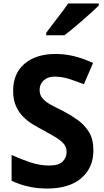

<svg xmlns="http://www.w3.org/2000/svg" viewBox="-20 -1079 601 1110"><path d="M252 11Q195 11 142.5 -1Q90 -13 47 -34V-183Q100 -159 155 -140.5Q210 -122 265 -122Q318 -122 341.5 -144.5Q365 -167 365 -202Q365 -230 346 -250.5Q327 -271 295 -289.5Q263 -308 225 -329Q198 -343 168.5 -361Q139 -379 113.5 -404.5Q88 -430 72 -466.5Q56 -503 56 -554Q56 -655 122.5 -711Q189 -767 301 -767Q357 -767 409 -754Q461 -741 518 -715L465 -592Q414 -612 375 -624Q336 -636 294 -636Q257 -636 233 -614.5Q209 -593 209 -558Q209 -531 225.5 -511Q242 -491 273 -474Q304 -457 345 -437Q389 -414 429 -385.5Q469 -357 494.5 -315.5Q520 -274 520 -209Q520 -110 450.5 -49.5Q381 11 252 11ZM247 -875V-889Q262 -909 278.5 -931Q295 -953 312.5 -975.5Q330 -998 346 -1019.5Q362 -1041 374 -1059H551V-1047Q539 -1035 515 -1013Q491 -991 462 -965.5Q433 -940 404 -916Q375 -892 352 -875Z"/></svg>

Font: Menbere
Style: Regular
Weight: 400
Designer: Aleme Tadesse
Foundry: Sorkin Type Co
Version: Version 1.000